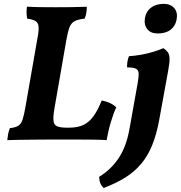

<svg xmlns="http://www.w3.org/2000/svg" viewBox="-20 -713 924 981"><path d="M17.2 3Q18.7 -13.2 21.5 -28.1Q24.3 -43.1 30.4 -58.3Q58.9 -61.3 73.6 -70.5Q88.3 -79.8 95.7 -102.8Q103.2 -125.9 110.8 -171.2L172.9 -526.3Q179.4 -562 176.7 -580.1Q174 -598.2 160.3 -606.2Q146.6 -614.2 119 -617.7Q116 -631.4 115.7 -647.6Q115.5 -663.8 117.6 -679Q150.3 -677 186.3 -676.5Q222.3 -676 264.3 -676Q299.5 -676 343.1 -676.5Q386.7 -677 423.6 -678.5Q423.6 -662.9 421 -647.4Q418.5 -632 412.4 -617.7Q379.3 -614.2 361.8 -605.2Q344.3 -596.2 335.5 -574.3Q326.7 -552.5 319.2 -509.7L258.1 -158.6Q251 -116.9 253.3 -95.8Q255.5 -74.7 272 -67.7Q288.4 -60.7 321.7 -60.7H333.5Q378 -60.7 407.6 -75.3Q437.2 -89.9 458.8 -120.8Q480.5 -151.6 499.8 -199.7Q523.2 -195.1 541.1 -186.9Q558.9 -178.8 574.1 -165.1Q560.2 -135.2 546.5 -89.7Q532.7 -44.1 524.8 3Q498 1 459.1 0.5Q420.3 0 377.9 0Q335.4 0 297.3 0Q269.3 0 230.8 0Q192.3 0 152 0.5Q111.6 1 76 1.5Q40.4 2 17.2 3ZM509.9 247.4Q487.1 227.6 486.6 190.4Q548.1 152.5 586.6 94.5Q625 36.6 641 -51.5L683.3 -287.4Q689.3 -321 688.3 -338.3Q687.3 -355.6 674.1 -362.2Q660.8 -368.7 629.3 -368.7Q628.8 -382.9 631.1 -397.8Q633.4 -412.8 639 -426Q668 -427.5 700.1 -433.2Q732.2 -438.9 762.1 -447.9Q791.9 -456.9 814.9 -467Q829.8 -456.9 837.8 -445.5Q845.7 -434 846.3 -412.8Q846.8 -391.6 839 -350.3L793.5 -100.6Q779.9 -26.6 757.8 28.1Q735.7 82.9 701.8 123.4Q667.9 164 620.6 193.7Q573.3 223.4 509.9 247.4ZM785.5 -542Q750.5 -542 732.8 -563.7Q715 -585.5 720.5 -620.3Q726.5 -655.1 752.1 -674.2Q777.7 -693.3 816.8 -693.3Q851.2 -693.3 870.3 -671.4Q889.3 -649.4 882.3 -613Q876.3 -579.7 851.5 -560.9Q826.7 -542 785.5 -542Z"/></svg>

Font: Vollkorn
Style: Italic
Weight: 400
Italic angle: -11°
Designer: Friedrich Althausen
Foundry: Friedrich Althausen
Version: Version 5.001